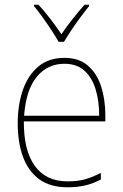

<svg xmlns="http://www.w3.org/2000/svg" viewBox="-20 -783 521 813"><path d="M253 -538Q315 -538 353 -504.5Q391 -471 408.5 -416Q426 -361 426 -295V-269H81Q80 -146 127.5 -80.5Q175 -15 266 -15Q306 -15 337 -23Q368 -31 407 -51V-23Q375 -6 341.5 2Q308 10 266 10Q192 10 145.5 -24.5Q99 -59 77 -120Q55 -181 55 -261Q55 -338 76.5 -401Q98 -464 142 -501Q186 -538 253 -538ZM253 -513Q181 -513 135.5 -457.5Q90 -402 82 -293H400Q400 -356 384.5 -406Q369 -456 336.5 -484.5Q304 -513 253 -513ZM228 -606Q216 -628 197.5 -656Q179 -684 159.5 -711Q140 -738 124 -757V-763H143Q168 -736 194 -702Q220 -668 240 -638Q283 -701 338 -763H357V-757Q340 -736 320 -709Q300 -682 282 -655Q264 -628 251 -606Z"/></svg>

Font: Noto Sans Myanmar SemiCondensed Thin
Style: Regular
Weight: 100
Width: 4
Designer: Monotype Design Team
Foundry: Monotype Imaging Inc.
Version: Version 2.107; ttfautohint (v1.8.4.7-5d5b)